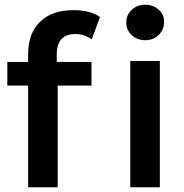

<svg xmlns="http://www.w3.org/2000/svg" viewBox="-20 -792 778 812"><path d="M220 -562V-530H367V-430H224V0H99V-430H11V-530H99V-564Q99 -650 149 -699.5Q199 -749 290 -749Q362 -749 403 -720L368 -626Q336 -648 299 -648Q220 -648 220 -562ZM531 -534H656V0H531ZM514 -697Q514 -729 537 -750.5Q560 -772 594 -772Q628 -772 651 -751.5Q674 -731 674 -700Q674 -667 651.5 -644.5Q629 -622 594 -622Q560 -622 537 -643.5Q514 -665 514 -697Z"/></svg>

Font: APTA Sans SemiBold
Style: Bold
Weight: 600
Version: Version 7.200